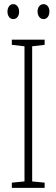

<svg xmlns="http://www.w3.org/2000/svg" viewBox="-20 -905 272 925"><path d="M195 0H37V-25L98 -31V-682L37 -689V-714H195V-689L135 -682V-31L195 -25ZM16 -849Q16 -864 23.5 -874.5Q31 -885 44 -885Q56 -885 64 -875Q72 -865 72 -849Q72 -832 64 -822.5Q56 -813 44 -813Q31 -813 23.5 -823.5Q16 -834 16 -849ZM161 -850Q161 -865 169 -875Q177 -885 190 -885Q202 -885 210 -875.5Q218 -866 218 -850Q218 -833 210 -823Q202 -813 190 -813Q177 -813 169 -823.5Q161 -834 161 -850Z"/></svg>

Font: Noto Sans Arabic ExtCond ExtLt
Style: Regular
Weight: 200
Width: 2
Designer: Monotype Design Team, Nadine Chahine, Nizar Qandah and Khaled Hosny
Foundry: Monotype Imaging Inc.
Version: Version 2.012; ttfautohint (v1.8.4.7-5d5b)